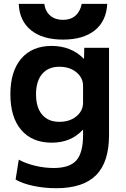

<svg xmlns="http://www.w3.org/2000/svg" viewBox="-20 -772 664 1012"><path d="M276.6 220Q213.8 220 156.8 208Q99.8 196 62.2 174.4L79 69.5Q115.7 89.9 165.4 101.7Q215.1 113.5 263.1 113.5Q347 113.5 382.4 73.4Q417.8 33.4 417.8 -60V-87.1H415.8Q384.6 -53.5 343.7 -36.7Q302.8 -20 252.8 -20Q149.4 -20 92.1 -86.8Q34.7 -153.7 34.7 -275Q34.7 -396.3 92.1 -463.2Q149.4 -530 252.8 -530Q303.4 -530 346.7 -512.8Q389.9 -495.5 420.9 -462.9H422.9L424.2 -520H554.7V-60Q554.7 82.5 486.5 151.2Q418.2 220 276.6 220ZM293 -129.8Q329.6 -129.8 357.2 -142.8Q384.8 -155.8 401.3 -178.5Q417.8 -201.2 417.8 -230.1V-319.9Q417.8 -348.8 401.3 -371.5Q384.8 -394.2 357.2 -407.2Q329.6 -420.2 293 -420.2Q234.6 -420.2 202.2 -382.2Q169.9 -344.2 169.9 -275Q169.9 -205.4 202.2 -167.6Q234.6 -129.8 293 -129.8ZM312 -563.3Q205 -563.3 143.9 -612.3Q82.7 -661.3 78.7 -751.7H213.3Q219.3 -711.3 245.3 -689.3Q271.3 -667.3 312 -667.3Q352 -667.3 377.5 -689.3Q403 -711.3 410.7 -751.7H545.3Q540.6 -661.3 480 -612.3Q419.3 -563.3 312 -563.3Z"/></svg>

Font: M PLUS 1 Thin
Style: Regular
Weight: 100
Designer: Coji Morishita
Foundry: UNDERFOREST DESIGN
Version: Version 1.001